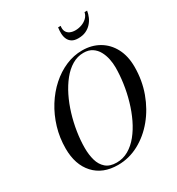

<svg xmlns="http://www.w3.org/2000/svg" viewBox="-224 -1110 1164 1261"><g transform="rotate(-30 357.5 -480.0)"><path d="M300 10Q185 10 119.8 -61.5Q54.5 -133 54.5 -255Q54.5 -337 77 -412Q99.5 -487 139.2 -550.5Q179 -614 231.5 -661Q284 -708 344.8 -734Q405.5 -760 469.5 -760Q541 -760 596.5 -727.8Q652 -695.5 683.5 -636Q715 -576.5 715 -495Q715 -392.5 681.8 -301.2Q648.5 -210 590.8 -140Q533 -70 458.2 -30Q383.5 10 300 10ZM300 -8Q348.5 -8 390 -32Q431.5 -56 465.5 -98Q499.5 -140 525.5 -194.2Q551.5 -248.5 569.2 -309.8Q587 -371 596 -433.8Q605 -496.5 605 -554.5Q605 -585.5 598.2 -618.2Q591.5 -651 576.2 -679Q561 -707 534.8 -724.5Q508.5 -742 469.5 -742Q423.5 -742 383 -718Q342.5 -694 308.8 -652Q275 -610 248.2 -555.8Q221.5 -501.5 203 -440.2Q184.5 -379 174.8 -316.2Q165 -253.5 165 -195.5Q165 -144.5 177 -102Q189 -59.5 218.5 -33.8Q248 -8 300 -8ZM489.5 -841Q459.5 -841 441.8 -852.5Q424 -864 415.8 -882.8Q407.5 -901.5 406.8 -924.2Q406 -947 409.5 -970H429Q425 -945.5 433 -929Q441 -912.5 458.5 -904.2Q476 -896 499.5 -896Q523 -896 546.5 -904.2Q570 -912.5 587.5 -929Q605 -945.5 610 -970H629.5Q626 -947 616.2 -924.2Q606.5 -901.5 589.5 -882.8Q572.5 -864 548 -852.5Q523.5 -841 489.5 -841Z"/></g></svg>

Font: Bodoni Moda
Style: Italic
Weight: 400
Italic angle: -13°
Designer: Owen Earl
Foundry: indestructible type
Version: Version 2.005